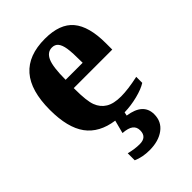

<svg xmlns="http://www.w3.org/2000/svg" viewBox="-202 -556 849 849"><g transform="rotate(-45 222.0 -132.0)"><path d="M220.2 206.1Q176.3 206.1 142.1 190.9V147Q177.2 156.2 208 156.2Q252.9 156.2 252.9 114.3Q252.9 92.8 237.8 81.3Q222.7 69.8 189 67.4L205.1 5.9Q118.2 -6.3 76.2 -63.7Q34.2 -121.1 34.2 -231.9Q34.2 -352.1 85.7 -411.1Q137.2 -470.2 241.2 -470.2Q334.5 -470.2 376.2 -420.4Q418 -370.6 418 -265.6V-225.6H177.2V-217.8Q177.2 -145 189 -114.3Q200.7 -83.5 227.1 -67.4Q253.4 -51.3 299.3 -51.3Q342.3 -51.3 407.7 -65.4V-27.8Q384.3 -12.7 343 -2.2Q301.8 8.3 260.3 9.3L256.8 25.9Q347.2 39.1 347.2 107.9Q347.2 153.8 312 179.9Q276.9 206.1 220.2 206.1ZM235.8 -420.9Q206.5 -420.9 192.1 -389.2Q177.7 -357.4 177.7 -276.9H284.2Q284.2 -342.3 279.8 -368.9Q275.4 -395.5 264.9 -408.2Q254.4 -420.9 235.8 -420.9Z"/></g></svg>

Font: Tinos
Style: Bold
Weight: 700
Designer: Steve Matteson
Foundry: Monotype Imaging Inc.
Version: Version 1.23